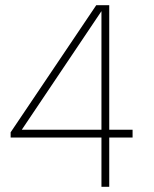

<svg xmlns="http://www.w3.org/2000/svg" viewBox="-20 -720 592 740"><path d="M21 -210 351 -700H401V-220H491V-190H401V0H371V-190H21ZM371 -677 64 -220H371Z"/></svg>

Font: Metropolitano Thin
Style: Regular
Weight: 250
Designer: Fonts by Alex Slobzheninov & Chris M. Simpson / Changes by Cristiano Sobral
Foundry: Fonts by Alex Slobzheninov & Chris M. Simpson / Changes by Cristiano Sobral
Version: Version 1.00;August 30, 2020;FontCreator 13.0.0.2681 64-bit